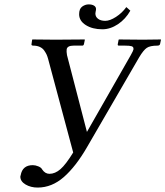

<svg xmlns="http://www.w3.org/2000/svg" viewBox="-20 -824 746 866"><path d="M203.1 -40Q228.5 -40 252.7 -61Q276.9 -82 310.1 -136.2L196.8 -559.1Q193.8 -569.8 190.4 -577.4Q187 -585 179.7 -595.7Q172.4 -606.4 159.7 -612.3Q147 -618.2 129.9 -618.2Q125.5 -618.2 123.3 -620.1Q121.1 -622.1 122.1 -625L125 -645L127 -646Q189 -645 230 -645L360.8 -646L362.8 -645L358.9 -626Q357.4 -618.2 351.1 -618.2H312Q284.2 -618.2 280.8 -602.1Q279.3 -591.8 282.2 -575.2L372.1 -229L569.8 -575.2Q581.1 -595.2 582 -601.1V-605Q582 -612.8 573.5 -615.5Q564.9 -618.2 544.9 -618.2H516.1Q509.8 -618.2 511.2 -625L515.1 -645L517.1 -646Q582 -645 625 -645L705.1 -646L706.1 -645L702.1 -626Q700.7 -618.2 689.9 -618.2Q656.7 -618.2 641.8 -607.9Q627 -597.7 607.9 -565.9L373 -161.1Q322.3 -73.2 268.1 -25.6Q213.9 22 149.9 22Q118.7 22 95.2 8.1Q71.8 -5.9 71.8 -26.9Q71.8 -30.3 73.2 -33.2Q81.1 -79.1 127.9 -79.1Q139.6 -79.1 152.8 -73.7Q166 -68.4 169.9 -60.1Q183.1 -40 203.1 -40ZM567.9 -775.9Q546.4 -737.8 512 -714.8Q477.5 -691.9 441.9 -691.9Q397 -691.9 366.9 -710.9Q336.9 -730 336.9 -759.8Q336.9 -784.2 350.6 -794.2Q364.3 -804.2 379.9 -804.2Q395 -804.2 404.1 -798.6Q413.1 -793 413.1 -783.2Q413.1 -778.3 411.6 -772.9Q410.2 -767.6 410.2 -763.2Q410.2 -748.5 422.1 -739.3Q434.1 -730 455.1 -730Q475.6 -730 503.2 -747.8Q530.8 -765.6 549.8 -792Z"/></svg>

Font: Common Serif
Style: Bold Italic
Weight: 700
Italic angle: -12°
Designer: Philipp H. Poll, Khaled Hosny
Foundry: Stefan Peev, Context Ltd.
Version: Version 1.026